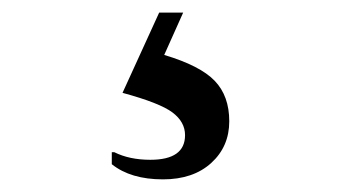

<svg xmlns="http://www.w3.org/2000/svg" viewBox="-20 -44 540 304"><path d="M238 240Q187 240 157 216V197H161Q185 209 218 209Q273 209 273 170Q273 149 253 134Q233 119 174 103L232 -24H270L240 43Q297 60 320 84Q343 108 343 148Q343 188 314.5 214Q286 240 238 240Z"/></svg>

Font: Spectral SC
Style: Bold
Weight: 700
Designer: Jean-Baptiste Levee
Foundry: Production Type
Version: Version 2.001